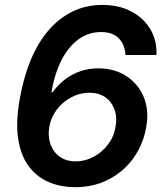

<svg xmlns="http://www.w3.org/2000/svg" viewBox="-20 -758 673 788"><path d="M287.1 10.3Q232.9 10.3 184.8 -8.8Q136.7 -27.8 102.8 -69.3Q68.8 -110.8 56.2 -178.2Q43.5 -245.6 59.6 -343.3Q75.2 -436 105.2 -509.3Q135.3 -582.5 179 -633.3Q222.7 -684.1 278.3 -710.9Q334 -737.8 399.9 -737.8Q468.3 -737.8 519 -710.9Q569.8 -684.1 597.2 -637.9Q624.5 -591.8 622.1 -532.2H495.1Q492.2 -576.2 467 -601.3Q441.9 -626.5 395 -626.5Q343.3 -626.5 302 -596.4Q260.7 -566.4 232.4 -511Q204.1 -455.6 190.9 -379.4H195.8Q218.8 -411.1 247.8 -432.9Q276.9 -454.6 311 -466.1Q345.2 -477.5 383.3 -477.5Q448.2 -477.5 496.8 -446.8Q545.4 -416 568.8 -362.3Q592.3 -308.6 580.6 -239.3Q568.8 -167.5 528.8 -110.8Q488.8 -54.2 427 -22Q365.2 10.3 287.1 10.3ZM290.5 -95.7Q329.1 -95.7 364 -114.3Q398.9 -132.8 423.3 -165Q447.8 -197.3 454.1 -237.3Q461.4 -276.4 450 -308.3Q438.5 -340.3 412.1 -358.9Q385.7 -377.4 347.2 -377.4Q317.4 -377.4 289.8 -366.5Q262.2 -355.5 239.5 -336.2Q216.8 -316.9 201.9 -291.3Q187 -265.6 182.1 -236.3Q175.8 -198.2 187.3 -166Q198.7 -133.8 225.3 -114.7Q252 -95.7 290.5 -95.7Z"/></svg>

Font: Inter 17pt SemiBold
Style: Italic
Weight: 600
Italic angle: -9.3988°
Version: Version 4.001;git-66647c0bb